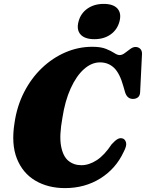

<svg xmlns="http://www.w3.org/2000/svg" viewBox="-20 -953 749 985"><path d="M611 -242Q622.5 -237.5 626.8 -221Q631 -204.5 614 -173Q574 -87 494.5 -37.5Q415 12 313.5 12Q226.5 12 161.5 -26.2Q96.5 -64.5 66.8 -139Q37 -213.5 54.5 -322.5Q67 -409 103.8 -480.5Q140.5 -552 195 -604Q249.5 -656 315.8 -684.5Q382 -713 453.5 -713Q497.5 -713 524 -702.2Q550.5 -691.5 566.2 -681Q582 -670.5 594 -670.5Q606.5 -670.5 620.2 -680.8Q634 -691 648 -701.5Q662 -712 675 -712Q690 -712 699.5 -702.5Q709 -693 708.5 -676L699 -482Q698.5 -462.5 688 -454Q677.5 -445.5 662 -445.5Q632 -445.5 621.5 -480.5L613 -510Q594.5 -577 565 -605Q535.5 -633 493 -633Q450 -633 411 -598.5Q372 -564 342.8 -500Q313.5 -436 300 -347.5Q283.5 -257 293.2 -204Q303 -151 330.8 -128.2Q358.5 -105.5 397.5 -105.5Q436.5 -105.5 476 -131Q515.5 -156.5 552.5 -212.5Q571 -233 584.2 -240Q597.5 -247 611 -242ZM464 -752Q415 -752 393.2 -776.2Q371.5 -800.5 383 -843Q394 -884.5 428.5 -908.8Q463 -933 512 -933Q561.5 -933 582.8 -908.8Q604 -884.5 593 -843Q582 -801 547.8 -776.5Q513.5 -752 464 -752Z"/></svg>

Font: Fraunces 72pt Soft Black
Style: Italic
Weight: 900
Italic angle: -16°
Version: Version 1.000;[b76b70a41]